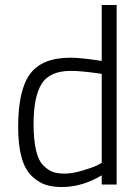

<svg xmlns="http://www.w3.org/2000/svg" viewBox="-20 -742 563 772"><path d="M449 -722V0H389V-37Q310 10 229 10Q192 10 165 1.5Q138 -7 110 -32Q53 -83 53 -231.5Q53 -380 101 -445Q149 -510 263 -510Q307 -510 389 -497V-722ZM154 -77Q173 -58 191.5 -51Q210 -44 239.5 -44Q269 -44 307.5 -55Q346 -66 368 -76L389 -87V-445Q309 -457 265 -457Q180 -457 147.5 -405Q115 -353 115 -244Q115 -116 154 -77Z"/></svg>

Font: Titillium Web[RUS by Daymarius]
Style: Regular
Weight: 300
Designer: Cyrillization by Daymarius
Foundry: Cyrillization by Daymarius
Version: Version 1.002 September 12, 2018